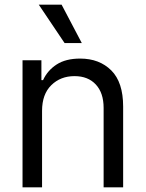

<svg xmlns="http://www.w3.org/2000/svg" viewBox="-20 -804 625 824"><path d="M160.5 -328.1V0H76.7V-545.5H157.7V-460.2H164.8Q183.9 -501.8 223 -527.2Q262.1 -552.6 323.9 -552.6Q406.6 -552.6 457.6 -501.8Q508.5 -451 508.5 -346.6V0H424.7V-340.9Q424.7 -405.2 391.3 -441.2Q358 -477.3 299.7 -477.3Q239.7 -477.3 200.1 -438.4Q160.5 -399.5 160.5 -328.1ZM331 -619.3H257.1L146.3 -784.1H244.3Z"/></svg>

Font: Inter UI
Style: Regular
Weight: 400
Designer: Rasmus Andersson
Foundry: rsms
Version: 3.2;8d6f07862